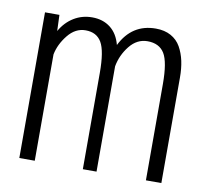

<svg xmlns="http://www.w3.org/2000/svg" viewBox="-63 -580 696 649"><g transform="rotate(10 285.0 -255.5)"><path d="M43 0V-500H92.5L94.5 -445Q112.5 -476.5 140.8 -493.8Q169 -511 203.5 -511Q240.5 -511 266 -491.2Q291.5 -471.5 301.5 -433.5Q340 -511 422 -511Q452 -511 473.8 -499Q495.5 -487 507.5 -465.8Q519.5 -444.5 525 -418.8Q530.5 -393 530.5 -362V0H477.5V-330Q477.5 -406 459.8 -435Q442 -464 401.5 -464Q365.5 -464 340.2 -432.2Q315 -400.5 308 -361.5V0H261V-330.5Q261 -405.5 244 -434.8Q227 -464 189 -464Q154 -464 128.5 -432.2Q103 -400.5 96 -365V0Z"/></g></svg>

Font: League Mono Narrow UltraLight
Style: Regular
Weight: 200
Width: 3
Designer: Tyler Finck
Foundry: The League of Moveable Type / Tyler Finck
Version: Version 2.210